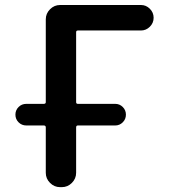

<svg xmlns="http://www.w3.org/2000/svg" viewBox="-20 -774 686 772"><path d="M85.9 -269.5Q67.4 -269.5 54.7 -282.2Q42 -294.9 42 -313Q42 -331.1 54.7 -343.8Q67.4 -356.4 85.9 -356.4H156.2Q164.1 -356.4 164.1 -363.3V-696.3Q164.1 -719.7 181.2 -736.8Q198.2 -753.9 221.7 -753.9H546.9Q567.4 -753.9 582.5 -738.8Q597.7 -723.6 597.7 -702.6Q597.7 -681.6 582.5 -666.5Q567.4 -651.4 546.9 -651.4H293Q286.1 -651.4 286.1 -644.5V-363.3Q286.1 -356.4 293 -356.4H443.4Q460.9 -356.4 473.6 -343.8Q486.3 -331.1 486.3 -313Q486.3 -294.9 473.6 -282.2Q460.9 -269.5 443.4 -269.5H293Q286.1 -269.5 286.1 -261.7V-79.1Q286.1 -55.7 269 -38.6Q252 -21.5 228.5 -21.5H221.7Q198.2 -21.5 181.2 -38.6Q164.1 -55.7 164.1 -79.1V-261.7Q164.1 -269.5 156.2 -269.5Z"/></svg>

Font: Gen Jyuu Gothic Medium
Style: Regular
Weight: 500
Designer: [Source Han Sans]
Ryoko NISHIZUKA  (kana & ideographs); Paul D. Hunt (Latin, Greek & Cyrillic); Wenlong ZHANG  (bopomofo
Version: Version 1.002.20150607